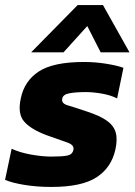

<svg xmlns="http://www.w3.org/2000/svg" viewBox="-36 -729 535 759"><path d="M87 -522 271 -709H371L476 -522H362L309 -626L215 -522ZM167 10Q110 10 61 2Q12 -6 -16 -18L10 -141Q42 -126 86.5 -118Q131 -110 167 -110Q210 -110 230 -114Q250 -118 254 -136Q259 -156 229 -166Q199 -176 147 -195Q86 -218 59.5 -248.5Q33 -279 46 -339Q60 -409 117.5 -446.5Q175 -484 296 -484Q341 -484 384 -477Q427 -470 452 -461L427 -340Q401 -353 366.5 -359Q332 -365 303 -365Q266 -365 239.5 -360.5Q213 -356 210 -339Q206 -320 232 -312.5Q258 -305 308 -288Q360 -271 387 -251.5Q414 -232 421.5 -205Q429 -178 420 -137Q404 -66 345.5 -28Q287 10 167 10Z"/></svg>

Font: Kanit SemiBold
Style: Italic
Weight: 600
Italic angle: -12°
Designer: Katatrad Team
Foundry: CadsonDemak
Version: Version 2.000; ttfautohint (v1.8.3)